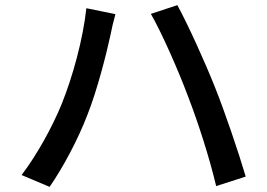

<svg xmlns="http://www.w3.org/2000/svg" viewBox="-20 -729 1040 747"><path d="M219 -322C184 -237 127 -131 64 -48L173 -2C227 -80 284 -188 320 -282C359 -380 395 -524 409 -589C413 -611 422 -649 429 -674L316 -697C303 -577 263 -430 219 -322ZM712 -353C753 -246 795 -115 821 -5L936 -42C908 -137 855 -293 817 -388C777 -489 711 -634 670 -709L567 -675C610 -600 673 -457 712 -353Z"/></svg>

Font: Noto Sans CJK KR Medium
Style: Regular
Weight: 500
Designer: Ryoko NISHIZUKA (kana & ideographs); Paul D. Hunt (Latin, Greek & Cyrillic); Wenlong ZHANG (bopomofo); Sandoll Communica
Foundry: Adobe Systems Incorporated
Version: Version 1.004;PS 1.004;hotconv 1.0.82;makeotf.lib2.5.63406